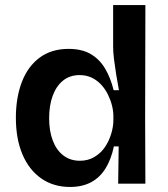

<svg xmlns="http://www.w3.org/2000/svg" viewBox="-20 -729 666 762"><path d="M258 13Q192 13 143.5 -21Q95 -55 69 -116.5Q43 -178 43 -262Q43 -341 66.5 -403Q90 -465 137 -500Q184 -535 252 -535Q305 -535 340 -514.5Q375 -494 397 -457Q419 -420 431 -371H452Q446 -403 441 -434Q436 -465 432.5 -493.5Q429 -522 429 -544V-709H557L556 -256L557 0H449L451 -148H432Q421 -96 398.5 -60Q376 -24 341 -5.5Q306 13 258 13ZM297 -91Q330 -91 355.5 -106.5Q381 -122 397 -146Q413 -170 421.5 -198.5Q430 -227 430 -252V-268Q430 -288 424.5 -310Q419 -332 408.5 -353.5Q398 -375 382 -392.5Q366 -410 344.5 -420.5Q323 -431 296 -431Q257 -431 230 -409Q203 -387 189 -348.5Q175 -310 175 -260Q175 -209 189.5 -171Q204 -133 231.5 -112Q259 -91 297 -91Z"/></svg>

Font: Bricolage Grotesque 16pt SemiBold
Style: Regular
Weight: 600
Version: Version 1.001;gftools[0.9.33.dev8+g029e19f]